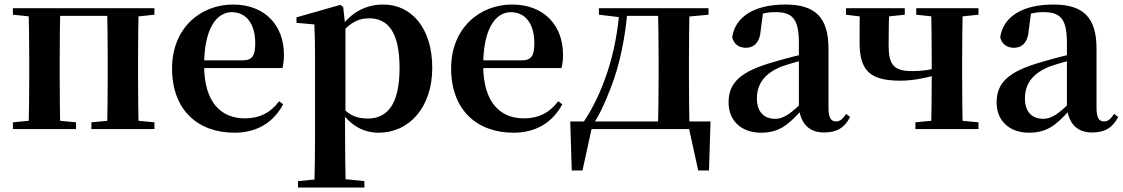

<svg xmlns="http://www.w3.org/2000/svg" viewBox="-20 -572 4979 851"><path d="M105.9 0H247.6C245.6 -50.2 244.6 -165.3 244.6 -234.8V-301.2C244.6 -370.2 245.6 -485.5 247.6 -535.7H105.9C108.6 -485.5 109.6 -370.2 109.6 -301.2V-234.8C109.6 -165.3 108.6 -50.2 105.9 0ZM454.4 0H594.9C592.9 -50.2 591.9 -165.3 591.9 -234.8V-301.2C591.9 -370.2 592.9 -485.5 594.9 -535.7H454.4C456.4 -485.5 457.4 -370.2 457.4 -301.2V-234.8C457.4 -165.3 456.4 -50.2 454.4 0ZM37.2 0H317V-29.9L208.6 -40.2H147L37.2 -29.9ZM385 0H664.5V-29.9L557.1 -40.2H494.5L385 -29.9ZM37.2 -506.8 147 -495.5H176.9V-535.7H37.2ZM525.4 -495.5H557.1L664.3 -506.8V-535.7H525.4ZM176.9 -501.8H525.4V-535.7H176.9Z M1019.2 16.2C1118.4 16.2 1192.6 -29.4 1235.1 -109.9L1217.2 -123.2C1181.5 -75.9 1135.1 -47.5 1064.4 -47.5C960.6 -47.5 884.7 -117.3 884.7 -282.7C884.7 -444.8 939.5 -518 1007.1 -518C1070.5 -518 1111.3 -468.1 1111.3 -380.4C1111.3 -325.7 1098.6 -304.6 1056.4 -304.6H801.1V-270.2H1231.7C1236.4 -288.1 1238.4 -306.2 1238.4 -330.9C1238.4 -454.7 1158.8 -551.9 1012.4 -551.9C870.3 -551.9 742.6 -448.8 742.6 -268.8C742.6 -83.9 857.3 16.2 1019.2 16.2Z M1300.9 259.3H1595.1V230.8L1489.4 220.1H1410L1300.9 230.8ZM1373.4 259.3H1512.4C1510.4 175.6 1509.4 83.5 1509.4 13V-63L1511.1 -75.6V-455L1509.8 -460.8L1501.2 -540.9L1488.2 -550.4L1294.2 -495.2V-470.7L1373.4 -463.8C1375.4 -415.2 1376.4 -374.7 1376.4 -308.7V13.8C1376.4 83.8 1375.4 175.6 1373.4 259.3ZM1659.1 16.2C1790.8 16.2 1895.9 -93.2 1895.9 -271.4C1895.9 -449.4 1802.1 -551.9 1679.6 -551.9C1602.5 -551.9 1531.6 -517.8 1481.5 -437.5H1473.1L1488 -421.1C1537.8 -478.5 1575.2 -490.8 1616.6 -490.8C1699.6 -490.8 1751 -429.4 1751 -270.1C1751 -103.7 1692.1 -46.7 1611.1 -46.7C1565.2 -46.7 1531.8 -57.7 1494.6 -97.8L1476.1 -82.3H1488.3C1536 -11.6 1594.6 16.2 1659.1 16.2Z M2256.2 16.2C2355.4 16.2 2429.6 -29.4 2472.1 -109.9L2454.2 -123.2C2418.5 -75.9 2372.1 -47.5 2301.4 -47.5C2197.6 -47.5 2121.7 -117.3 2121.7 -282.7C2121.7 -444.8 2176.5 -518 2244.1 -518C2307.5 -518 2348.3 -468.1 2348.3 -380.4C2348.3 -325.7 2335.6 -304.6 2293.4 -304.6H2038.1V-270.2H2468.7C2473.4 -288.1 2475.4 -306.2 2475.4 -330.9C2475.4 -454.7 2395.8 -551.9 2249.4 -551.9C2107.3 -551.9 1979.6 -448.8 1979.6 -268.8C1979.6 -83.9 2094.3 16.2 2256.2 16.2Z M3053.1 0 3030.5 -17.9 3074.6 183.5H3122.5L3129.2 -33.6H2507.5L2514.2 183.5H2561.8L2605.5 -16.4L2585.3 0ZM2895.4 0H3036.6C3034.6 -50.2 3033.6 -165.3 3033.6 -234.8V-301.2C3033.6 -370.2 3034.6 -485.5 3036.6 -535.7H2895.4C2898.2 -485.5 2899.2 -370.2 2899.2 -301.2V-234.8C2899.2 -165.3 2898.2 -50.2 2895.4 0ZM2634.5 -506.8 2729.4 -495.5H2736.5V-535.7H2634.5ZM2970 -495.5H3000L3120.4 -506.8V-535.7H2970ZM2566.9 -31.5 2609.3 -8.9V-21.6C2640.3 -67.8 2664.3 -123.7 2686.9 -182.2C2727.9 -286.8 2752.1 -408.7 2762.1 -535.7H2726.1C2712.9 -332.6 2650.3 -157.4 2566.9 -31.5ZM2736.5 -501.8H2971.3V-535.7H2736.5Z M3352.6 16.2C3433.4 16.2 3473.5 -18.5 3531.7 -82.4H3566.8L3551.3 -135.5C3483.4 -62.3 3448.2 -45.3 3416 -45.3C3367.3 -45.3 3334.8 -75.1 3334.8 -135.9C3334.8 -202.7 3371.7 -247.7 3443.1 -276.7C3478.3 -289.6 3536.3 -304.9 3590 -318.9V-344.4C3536.7 -331.6 3463.3 -313.4 3411.4 -297.9C3259 -255.1 3209.3 -204.1 3209.3 -117.6C3209.3 -33.9 3269.1 16.2 3352.6 16.2ZM3632.1 15.2C3688.2 15.2 3723.5 -5.4 3747.9 -53.4L3730.7 -67.2C3712.5 -41.2 3701.3 -33.8 3685.7 -33.8C3663.7 -33.8 3652.1 -48.4 3652.1 -94.8V-356.2C3652.1 -494.2 3594.2 -551.9 3461.1 -551.9C3320.4 -551.9 3237.8 -495.7 3225.2 -406.5C3232.9 -376.3 3254.6 -360.2 3286.3 -360.2C3319.7 -360.2 3348.1 -381.6 3351.9 -439.2L3362.1 -516.3L3299.8 -491.2C3347.9 -510.9 3381.8 -518.3 3416 -518.3C3493.1 -518.3 3520.9 -487.8 3520.9 -381.4V-94C3529 -26.4 3563.7 15.2 3632.1 15.2Z M3969.6 -214.4C4038.2 -214.4 4096.6 -230.3 4158.6 -247.6V-277.1C4106.2 -262.5 4070.5 -256.9 4024 -256.9C3941.6 -256.9 3918.6 -283.9 3918.6 -371.3C3918.6 -439 3920 -487.1 3921.6 -535.7H3791.2C3790.2 -492 3789.9 -449.1 3789.9 -385.6C3789.9 -264 3830.3 -214.4 3969.6 -214.4ZM4106.7 0H4247.5C4245.5 -50.2 4244.5 -165.3 4244.5 -234.8V-301.2C4244.5 -370.2 4245.5 -485.5 4247.5 -535.7H4106.7C4108.7 -485.5 4109.7 -370.2 4109.7 -301.2V-238.1C4109.7 -165.3 4108.7 -50.2 4106.7 0ZM3729.8 -506.8 3820.4 -495.5H3883.8L3990.2 -506.8V-535.7H3729.8ZM4037.3 0H4316.9V-29.9L4207.1 -40.2H4144.8L4037.3 -29.9ZM4041 -506.8 4146.1 -495.5H4208.4L4316.9 -506.8V-535.7H4041Z M4540.6 16.2C4621.4 16.2 4661.5 -18.5 4719.7 -82.4H4754.8L4739.3 -135.5C4671.4 -62.3 4636.2 -45.3 4604 -45.3C4555.3 -45.3 4522.8 -75.1 4522.8 -135.9C4522.8 -202.7 4559.7 -247.7 4631.1 -276.7C4666.3 -289.6 4724.3 -304.9 4778 -318.9V-344.4C4724.7 -331.6 4651.3 -313.4 4599.4 -297.9C4447 -255.1 4397.3 -204.1 4397.3 -117.6C4397.3 -33.9 4457.1 16.2 4540.6 16.2ZM4820.1 15.2C4876.2 15.2 4911.5 -5.4 4935.9 -53.4L4918.7 -67.2C4900.5 -41.2 4889.3 -33.8 4873.7 -33.8C4851.7 -33.8 4840.1 -48.4 4840.1 -94.8V-356.2C4840.1 -494.2 4782.2 -551.9 4649.1 -551.9C4508.4 -551.9 4425.8 -495.7 4413.2 -406.5C4420.9 -376.3 4442.6 -360.2 4474.3 -360.2C4507.7 -360.2 4536.1 -381.6 4539.9 -439.2L4550.1 -516.3L4487.8 -491.2C4535.9 -510.9 4569.8 -518.3 4604 -518.3C4681.1 -518.3 4708.9 -487.8 4708.9 -381.4V-94C4717 -26.4 4751.7 15.2 4820.1 15.2Z"/></svg>

Font: Source Han Serif CN VF
Style: Regular
Weight: 250
Designer: Ryoko NISHIZUKA 西塚涼子 (kana & ideographs); Frank Grießhammer (Latin, Greek & Cyrillic); Wenlong ZHANG 张文龙 (bopomofo); San
Foundry: Adobe
Version: Version 2.002;hotconv 1.1.0;makeotfexe 2.6.0